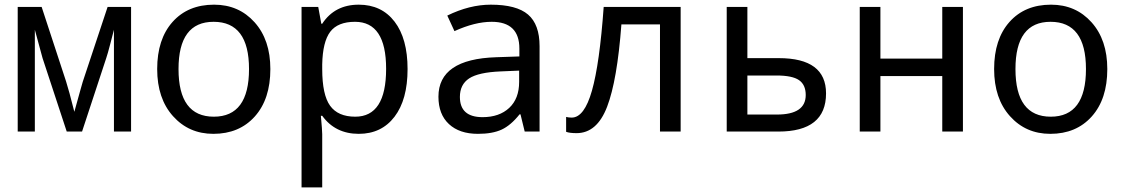

<svg xmlns="http://www.w3.org/2000/svg" viewBox="-20 -566 4841 826"><path d="M543.9 0H470.2V-438Q466.3 -424.8 454.1 -376Q443.4 -334.5 437 -315.9L333 0H267.1L163.1 -315.9Q159.2 -328.1 129.9 -438V0H56.2V-536.1H159.2L264.2 -215.8Q276.4 -178.2 299.8 -85Q302.2 -91.3 325.7 -178.2Q330.6 -197.3 335.9 -213.9L442.9 -536.1H543.9Z M897.9 9.8Q792.5 9.8 724.4 -66.2Q656.2 -142.1 656.2 -269Q656.2 -397.5 722.4 -471.7Q788.6 -545.9 900.9 -545.9Q1007.3 -545.9 1075.2 -470.2Q1143.1 -394.5 1143.1 -269Q1143.1 -139.6 1076.2 -64.9Q1009.3 9.8 897.9 9.8ZM899.9 -64Q1051.3 -64 1051.3 -269Q1051.3 -472.2 898.9 -472.2Q748 -472.2 748 -269Q748 -64 899.9 -64Z M1366.2 -67.9H1360.4Q1366.2 -4.9 1366.2 11.2V240.2H1277.3V-536.1H1349.1L1362.3 -463.9H1366.2Q1419.9 -545.9 1523.4 -545.9Q1621.6 -545.9 1677.5 -472.9Q1733.4 -399.9 1733.4 -269Q1733.4 -137.2 1677.2 -63.7Q1621.1 9.8 1523.4 9.8Q1422.4 9.8 1366.2 -67.9ZM1366.2 -289.1V-269Q1366.2 -158.2 1400.1 -111.1Q1434.1 -64 1508.3 -64Q1641.1 -64 1641.1 -270Q1641.1 -472.2 1507.3 -472.2Q1433.1 -472.2 1400.6 -429.2Q1368.2 -386.2 1366.2 -289.1Z M2237.3 0 2219.2 -74.2H2215.3Q2177.7 -26.9 2138.2 -8.5Q2098.6 9.8 2036.1 9.8Q1956.5 9.8 1911.4 -32.2Q1866.2 -74.2 1866.2 -149.9Q1866.2 -312 2115.2 -319.8L2214.4 -323.2V-356.9Q2214.4 -472.2 2095.2 -472.2Q2023.4 -472.2 1935.1 -432.1L1904.3 -499Q2000 -545.9 2091.3 -545.9Q2202.1 -545.9 2251.7 -503.4Q2301.3 -460.9 2301.3 -367.2V0ZM2213.4 -262.2 2134.3 -258.8Q2038.6 -254.9 1998.5 -228.8Q1958.5 -202.6 1958.5 -148.9Q1958.5 -62 2056.2 -62Q2127.9 -62 2170.7 -101.8Q2213.4 -141.6 2213.4 -213.9Z M2908.2 0H2819.3V-460.9H2653.3Q2635.3 -220.2 2591.8 -106.7Q2548.3 6.8 2460.4 6.8Q2430.2 6.8 2415.5 1V-63Q2425.8 -60.1 2439.5 -60.1Q2493.7 -60.1 2526.6 -176Q2559.6 -292 2577.1 -536.1H2908.2Z M3195.3 -315.9H3330.6Q3533.7 -315.9 3533.7 -164.1Q3533.7 0 3328.6 0H3106.4V-536.1H3195.3ZM3195.3 -241.2V-73.2H3322.3Q3446.3 -73.2 3446.3 -157.2Q3446.3 -201.2 3417.5 -221.2Q3388.7 -241.2 3320.3 -241.2Z M3767.6 -536.1V-314H4033.7V-536.1H4122.6V0H4033.7V-238.8H3767.6V0H3678.7V-536.1Z M4498.5 9.8Q4393.1 9.8 4325 -66.2Q4256.8 -142.1 4256.8 -269Q4256.8 -397.5 4323 -471.7Q4389.2 -545.9 4501.5 -545.9Q4607.9 -545.9 4675.8 -470.2Q4743.7 -394.5 4743.7 -269Q4743.7 -139.6 4676.8 -64.9Q4609.9 9.8 4498.5 9.8ZM4500.5 -64Q4651.9 -64 4651.9 -269Q4651.9 -472.2 4499.5 -472.2Q4348.6 -472.2 4348.6 -269Q4348.6 -64 4500.5 -64Z"/></svg>

Font: Apple Sans Adjectives
Style: Regular
Weight: 400
Monospace: yes
Foundry: Apple Sans Adjectives
Version: Version 0.01